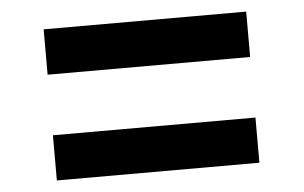

<svg xmlns="http://www.w3.org/2000/svg" viewBox="-37 -540 778 492"><g transform="rotate(-5 351.5 -293.5)"><path d="M90.8 -488.3H611.8V-371.6H90.8ZM90.8 -215.8H611.8V-99.6H90.8Z"/></g></svg>

Font: Black Ops One [rus by aLiNcE]
Style: Regular
Weight: 400
Designer: James Grieshaber
Foundry: James Grieshaber
Version: Version 1.002;May 25, 2024;FontCreator 13.0.0.2680 64-bit